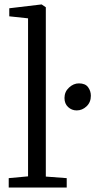

<svg xmlns="http://www.w3.org/2000/svg" viewBox="-20 -839 426 859"><path d="M105.5 -50V-757L21.5 -766V-802L164.5 -819H166.5L185 -806.5V-49L278.5 -42V0H19V-42ZM323 -345Q301 -345 284.8 -360Q268.5 -375 268.5 -400.5Q268.5 -428.5 288.8 -447.2Q309 -466 333 -466Q361.5 -466 374 -449Q386.5 -432 386.5 -410.5Q386.5 -381.5 367.2 -363.2Q348 -345 323 -345Z"/></svg>

Font: Merriweather 24pt Light
Style: Regular
Weight: 300
Designer: Eben Sorkin
Foundry: Eben Sorkin
Version: Version 2.100